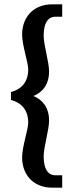

<svg xmlns="http://www.w3.org/2000/svg" viewBox="-20 -770 365 890"><path d="M30.8 -306.7C68.3 -296.7 110.8 -270.8 110.8 -200.8C110.8 -170 82.5 -90 82.5 -40C82.5 35 130 100 222.5 100H268.3V42.5H236.7C215.8 42.5 182.5 31.7 182.5 -46.7C182.5 -87.5 207.5 -168.3 207.5 -210.8C207.5 -271.7 177.5 -307.5 135 -325C177.5 -342.5 207.5 -378.3 207.5 -439.2C207.5 -481.7 182.5 -562.5 182.5 -603.3C182.5 -681.7 215.8 -692.5 236.7 -692.5H268.3V-750H222.5C130 -750 82.5 -685 82.5 -610C82.5 -560 110.8 -480 110.8 -449.2C110.8 -379.2 68.3 -353.3 30.8 -343.3V-325Z"/></svg>

Font: Boon SemiBold
Style: Regular
Weight: 600
Designer: Sungsit Sawaiwan
Foundry: FontUni
Version: Version 2.0